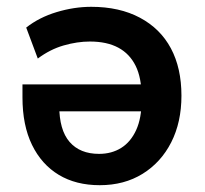

<svg xmlns="http://www.w3.org/2000/svg" viewBox="-20 -534 601 564"><path d="M273 10Q203 10 152.5 -20.5Q102 -51 74 -108.5Q46 -166 46 -248V-286H414V-207H136L154 -224Q154 -152 184.5 -117Q215 -82 271 -82Q308 -82 336 -99.5Q364 -117 380 -152Q396 -187 396 -239V-249Q396 -305 378.5 -340.5Q361 -376 327.5 -394Q294 -412 244 -412Q207 -412 167 -400.5Q127 -389 91 -362L57 -453Q95 -483 146.5 -498.5Q198 -514 248 -514Q331 -514 391 -482Q451 -450 482 -392Q513 -334 513 -253Q513 -175 483 -116Q453 -57 399 -23.5Q345 10 273 10Z"/></svg>

Font: Nunitoga
Style: Bold
Weight: 700
Designer: Vernon Adams
Foundry: Vernon Adams
Version: Version 1.0